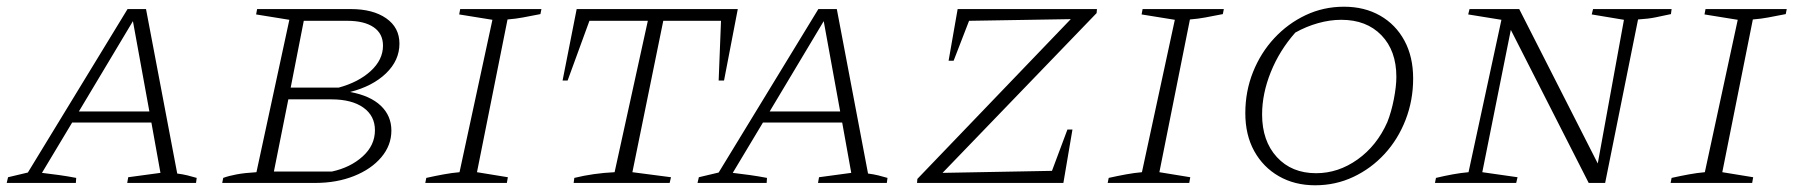

<svg xmlns="http://www.w3.org/2000/svg" viewBox="-46 -545 5346 572"><path d="M482 -28Q498 -26 512.5 -22.5Q527 -19 540 -15L538 0H333L336 -17L432 -30L405 -180H169L79 -30Q105 -27 130 -23.5Q155 -20 181 -15L180 0H-26L-22 -17L37 -31L334 -518H389ZM189 -213H399L350 -482Z M616 0 619 -15Q635 -21 659 -25.5Q683 -30 718 -32L816 -486L717 -502L720 -518H999Q1065 -518 1104.5 -490.5Q1144 -463 1144 -415Q1144 -365 1104 -326.5Q1064 -288 997 -271Q1057 -260 1088.5 -230Q1120 -200 1120 -156Q1120 -112 1090 -76.5Q1060 -41 1008.5 -20.5Q957 0 893 0ZM989 -483H859L820 -284H963Q1022 -300 1058.5 -333.5Q1095 -367 1095 -409Q1095 -445 1067 -464Q1039 -483 989 -483ZM770 -34H943Q998 -46 1034.5 -79Q1071 -112 1071 -157Q1071 -200 1036.5 -224.5Q1002 -249 941 -249H813Z M1221 0 1224 -15Q1251 -21 1275.5 -25.5Q1300 -30 1323 -32L1421 -486L1322 -502L1325 -518H1567L1564 -503Q1533 -497 1512 -493Q1491 -489 1466 -487L1375 -32L1467 -17L1464 0Z M2152 -518 2111 -305H2095L2102 -483H1930L1838 -32L1953 -17L1949 0H1663L1665 -15Q1722 -29 1785 -32L1884 -483H1710L1645 -305H1630L1672 -518Z M2540 -28Q2556 -26 2570.5 -22.5Q2585 -19 2598 -15L2596 0H2391L2394 -17L2490 -30L2463 -180H2227L2137 -30Q2163 -27 2188 -23.5Q2213 -20 2239 -15L2238 0H2032L2036 -17L2095 -31L2392 -518H2447ZM2247 -213H2457L2408 -482Z M3221 -506 2762 -30 3088 -36 3134 -159H3149L3122 0H2686L2687 -12L3144 -488L2841 -483L2795 -364H2780L2807 -518H3222Z M3254 0 3257 -15Q3284 -21 3308.5 -25.5Q3333 -30 3356 -32L3454 -486L3355 -502L3358 -518H3600L3597 -503Q3566 -497 3545 -493Q3524 -489 3499 -487L3408 -32L3500 -17L3497 0Z M3872 7Q3811 7 3764 -20Q3717 -47 3690.5 -95Q3664 -143 3664 -208Q3664 -273 3687 -330.5Q3710 -388 3750.5 -431.5Q3791 -475 3844 -500Q3897 -525 3958 -525Q4019 -525 4065.5 -498.5Q4112 -472 4138 -424Q4164 -376 4164 -311Q4164 -246 4141.5 -188Q4119 -130 4079 -86.5Q4039 -43 3986 -18Q3933 7 3872 7ZM3875 -29Q3941 -29 3998.5 -70Q4056 -111 4087 -181Q4099 -211 4106.5 -249.5Q4114 -288 4114 -316Q4114 -394 4069.5 -440Q4025 -486 3950 -486Q3916 -486 3880.5 -476Q3845 -466 3813 -448Q3766 -395 3740 -330.5Q3714 -266 3714 -204Q3714 -125 3758 -77Q3802 -29 3875 -29Z M4700 -518H4934L4932 -503Q4908 -498 4887 -493.5Q4866 -489 4834 -487L4736 0H4687L4455 -456L4370 -32L4475 -17L4471 0H4229L4232 -15Q4257 -21 4281.5 -25.5Q4306 -30 4329 -32L4427 -486L4328 -502L4332 -518H4480L4714 -58L4792 -486L4696 -502Z M4931 0 4934 -15Q4961 -21 4985.5 -25.5Q5010 -30 5033 -32L5131 -486L5032 -502L5035 -518H5277L5274 -503Q5243 -497 5222 -493Q5201 -489 5176 -487L5085 -32L5177 -17L5174 0Z"/></svg>

Font: Piazzolla SC ExtraLight
Style: Italic
Weight: 200
Italic angle: -11.3°
Designer: Juan Pablo del Peral
Foundry: Huerta Tipografica
Version: Version 1.330